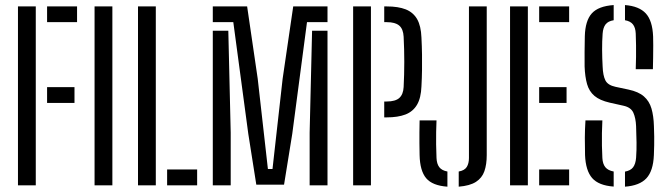

<svg xmlns="http://www.w3.org/2000/svg" viewBox="-20 -721 2602 747"><path d="M49.9 0V-696H119.2V0ZM163.2 -320.4V-382H269.8V-320.4ZM163.2 -634.8V-696H279.8V-634.8Z M347.9 0V-696H417.2V0Z M516.9 0V-696H586.2V0ZM630.2 0V-61.6H747V0Z M977.2 -2.4 946 -200.4 887.7 -634.8H807.9V-696H941.5L982.7 -414.5L1022.3 -63.6H1040.2L1079.6 -414.5L1120.8 -696H1254.2V-634.8H1174.4L1117.1 -200.4L1085.1 -2.4ZM807.9 0V-601.4H868.3L877.6 -204.9V0ZM1184.7 0V-204.9L1194.2 -601.4H1254.2V0Z M1474.9 -264.3V-326.1H1484.2Q1518.3 -326.1 1533.6 -339.9Q1548.9 -353.8 1550.4 -382.4Q1552.9 -430.9 1552.9 -480.3Q1552.9 -529.6 1550.4 -578.1Q1548.9 -608.2 1533.2 -621.5Q1517.5 -634.8 1485 -634.8H1474.9V-696H1485Q1529.2 -696 1558.4 -684.6Q1587.5 -673.1 1602.8 -646.7Q1618 -620.3 1619.7 -574.8Q1621.5 -539.4 1621.9 -508.7Q1622.4 -478 1621.9 -448.1Q1621.5 -418.2 1619.7 -385Q1618 -339.9 1602.5 -313.5Q1586.9 -287 1557.6 -275.6Q1528.2 -264.3 1484.2 -264.3ZM1353.9 0V-696H1423.2V0Z M1764.7 5.3V-53.7Q1787.5 -57.7 1796 -71.4Q1804.5 -85.2 1804.5 -106.3V-696H1873.7V-117.4Q1873.7 -81.2 1864.6 -55Q1855.5 -28.8 1831.9 -13.5Q1808.3 1.8 1764.7 5.3ZM1720.7 5.3Q1662.5 1.2 1638.2 -27.5Q1613.9 -56.2 1612.5 -117.4Q1612 -143.4 1611.8 -164Q1611.5 -184.5 1611.8 -205.3Q1612 -226.1 1612.5 -252.5H1678.3Q1677.4 -230.5 1676.9 -207.4Q1676.4 -184.4 1676.8 -159.3Q1677.2 -134.3 1678.3 -106.3Q1679.3 -83.2 1689.2 -70.4Q1699 -57.7 1720.7 -53.7Z M1964.4 0V-696H2033.7V0ZM2077.7 0V-61.6H2194.3V0ZM2077.7 -320.4V-382H2184.3V-320.4ZM2077.7 -634.8V-696H2194.3V-634.8Z M2411.6 5.3V-53.3Q2433.5 -57.3 2443.1 -70.1Q2452.8 -83 2454.8 -107.1Q2457 -138.4 2456.5 -166.9Q2456.1 -195.4 2454.8 -230Q2453.5 -261 2444.3 -282.1Q2435 -303.2 2406 -309.6L2352.2 -321.6Q2313.6 -330.4 2292.9 -347.9Q2272.1 -365.5 2264.1 -393.7Q2256 -421.9 2254.5 -462.4Q2254 -487.5 2254.4 -519Q2254.8 -550.5 2255.3 -580Q2256.9 -640.3 2282.4 -668.8Q2307.9 -697.2 2367.6 -701.3V-642.3Q2345.8 -638.8 2336 -626.1Q2326.3 -613.3 2324.6 -590.3Q2322.4 -560.8 2322.6 -527.6Q2322.8 -494.4 2324.6 -462.4Q2325.9 -427 2335.4 -408.2Q2344.9 -389.5 2374.8 -383.2L2424.7 -372.6Q2464.3 -364.3 2485.2 -345.9Q2506.2 -327.6 2514.6 -298.9Q2523 -270.2 2524.2 -230.2Q2525.1 -206.8 2525.3 -189.7Q2525.5 -172.5 2525.2 -156.1Q2524.9 -139.6 2524 -117.4Q2521.4 -55.8 2494.9 -27.3Q2468.3 1.2 2411.6 5.3ZM2367.6 4.9Q2309.1 0.7 2283.8 -28.3Q2258.6 -57.4 2256.2 -117.4Q2255.3 -154 2255.4 -185.1Q2255.5 -216.2 2257.8 -252.5H2323.6Q2322.5 -228.3 2321.9 -203.5Q2321.4 -178.7 2321.9 -154.1Q2322.4 -129.4 2323.6 -106.3Q2324.8 -83.2 2335.2 -70.4Q2345.7 -57.7 2367.6 -53.7ZM2453.4 -451.9Q2454.4 -476.8 2454.6 -499.7Q2454.9 -522.7 2454.6 -545.2Q2454.4 -567.7 2453.4 -590.3Q2452.5 -613.3 2442.6 -626Q2432.7 -638.7 2411.6 -642.3V-701.3Q2466.3 -697.1 2492.5 -668.9Q2518.6 -640.6 2521 -579.2Q2521.5 -566.9 2521.5 -544.7Q2521.4 -522.5 2521.1 -497.6Q2520.7 -472.7 2520.2 -451.9Z"/></svg>

Font: Big Shoulders Stencil Display SC Thin
Style: Regular
Weight: 100
Designer: Patric King
Foundry: XO Type Co
Version: Version 2.001